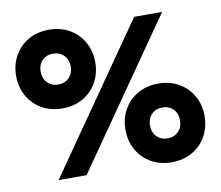

<svg xmlns="http://www.w3.org/2000/svg" viewBox="-79 -805 1046 910"><g transform="rotate(-10 444.0 -350.0)"><path d="M620.2 -700H754.8L267.8 0H133.2ZM486.7 -179.4Q486.7 -233.4 511.1 -276.6Q535.5 -319.8 578.8 -344.3Q622 -368.7 677 -368.7Q732.1 -368.7 775.3 -344.3Q818.5 -319.8 843 -276.6Q867.4 -233.4 867.4 -179.4Q867.4 -125.3 843 -82.1Q818.5 -38.9 775.3 -14.4Q732.1 10 677 10Q622 10 578.8 -14.4Q535.5 -38.9 511.1 -82.1Q486.7 -125.3 486.7 -179.4ZM749.4 -179.4Q749.4 -212.4 729.1 -233.1Q708.7 -253.8 677 -253.8Q645.4 -253.8 625 -233.1Q604.6 -212.4 604.6 -179.4Q604.6 -146.4 625 -125.7Q645.4 -105 677 -105Q708.7 -105 729.1 -125.7Q749.4 -146.4 749.4 -179.4ZM401.4 -520.6Q401.4 -466.6 376.9 -423.4Q352.5 -380.2 309.3 -355.7Q266 -331.3 211 -331.3Q156 -331.3 112.7 -355.7Q69.5 -380.2 45.1 -423.4Q20.6 -466.6 20.6 -520.6Q20.6 -574.7 45.1 -617.9Q69.5 -661.1 112.7 -685.6Q156 -710 211 -710Q266 -710 309.3 -685.6Q352.5 -661.1 376.9 -617.9Q401.4 -574.7 401.4 -520.6ZM138.6 -520.6Q138.6 -487.6 159 -466.9Q179.4 -446.2 211 -446.2Q242.6 -446.2 263 -466.9Q283.4 -487.6 283.4 -520.6Q283.4 -553.6 263 -574.3Q242.6 -595 211 -595Q179.4 -595 159 -574.3Q138.6 -553.6 138.6 -520.6Z"/></g></svg>

Font: TASA Explorer VF
Style: Regular
Weight: 400
Designer: Weizhong Zhang
Foundry: Local Remote
Version: Version 1.000;Glyphs 3.2 (3192)